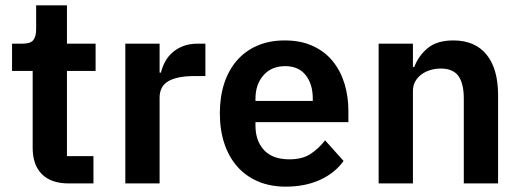

<svg xmlns="http://www.w3.org/2000/svg" viewBox="-20 -685 1948 717"><path d="M237 0Q171 0 136.5 -34.5Q102 -69 102 -133V-420H25V-522H65Q94 -522 104.5 -535.5Q115 -549 115 -576V-665H230V-522H337V-420H230V-102H329V0Z M448 0V-522H576V-414H581Q586 -435 596.5 -454.5Q607 -474 624 -489Q641 -504 664.5 -513Q688 -522 719 -522H747V-401H707Q642 -401 609 -382Q576 -363 576 -320V0Z M1047 12Q989 12 943.5 -7.5Q898 -27 866.5 -62.5Q835 -98 818 -148.5Q801 -199 801 -262Q801 -324 817.5 -374Q834 -424 865 -459.5Q896 -495 941 -514.5Q986 -534 1043 -534Q1104 -534 1149 -513Q1194 -492 1223 -456Q1252 -420 1266.5 -372.5Q1281 -325 1281 -271V-229H934V-216Q934 -159 966 -124.5Q998 -90 1061 -90Q1109 -90 1139.5 -110Q1170 -130 1194 -161L1263 -84Q1231 -39 1175.5 -13.5Q1120 12 1047 12ZM1045 -438Q994 -438 964 -404Q934 -370 934 -316V-308H1148V-317Q1148 -371 1121.5 -404.5Q1095 -438 1045 -438Z M1394 0V-522H1522V-435H1527Q1543 -477 1577.5 -505.5Q1612 -534 1673 -534Q1754 -534 1797 -481Q1840 -428 1840 -330V0H1712V-317Q1712 -373 1692 -401Q1672 -429 1626 -429Q1606 -429 1587.5 -423.5Q1569 -418 1554.5 -407.5Q1540 -397 1531 -381.5Q1522 -366 1522 -345V0Z"/></svg>

Font: IBM Plex Arabic SemiBold
Style: Regular
Weight: 600
Designer: Mike Abbink, Paul van der Laan, Pieter van Rosmalen, Wael Morcos, Khajak Apelian
Foundry: Bold Monday
Version: Version 1.0